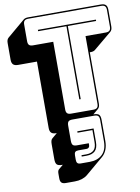

<svg xmlns="http://www.w3.org/2000/svg" viewBox="-123 -810 1001 1370"><g transform="rotate(-10 378.0 -124.5)"><path d="M305 481H239Q218 481 208.5 471.5Q199 462 199 440V406Q199 393 202 385.5Q205 378 211 374L241 349H235Q209 349 198.5 338.5Q188 328 188 300V191Q188 175 191 165.5Q194 156 201 150L238 119H233Q209 119 198 108Q187 97 187 73V-408H50Q26 -408 15 -419Q4 -430 4 -454V-575Q4 -588 7.5 -597Q11 -606 18 -612L147 -721Q152 -725 160.5 -727.5Q169 -730 179 -730H707Q731 -730 742 -719Q753 -708 753 -684V-563Q753 -550 749.5 -541Q746 -532 739 -526L609 -418Q605 -414 596.5 -411Q588 -408 578 -408H570V-36Q570 -23 566.5 -14Q563 -5 556 1L518 33H522Q548 33 558.5 43.5Q569 54 569 82V234Q569 271 557.5 298.5Q546 326 526 343L397 452Q380 466 356.5 473.5Q333 481 305 481ZM524 0Q543 0 551.5 -8.5Q560 -17 560 -36V-527H707Q726 -527 734.5 -535.5Q743 -544 743 -563V-684Q743 -703 734.5 -711.5Q726 -720 707 -720H179Q160 -720 151.5 -711.5Q143 -703 143 -684V-563Q143 -544 151.5 -535.5Q160 -527 179 -527H326V-36Q326 -17 334.5 -8.5Q343 0 362 0ZM438 -90V-620H233V-630H653V-620H448V-90ZM434 362Q491 362 525 330Q559 298 559 234V82Q559 60 551 51.5Q543 43 522 43H364Q343 43 335 51.5Q327 60 327 82V191Q327 213 335 221.5Q343 230 364 230H450V243Q450 254 444 260.5Q438 267 427 267H368Q352 267 345 274Q338 281 338 297V331Q338 347 345 354.5Q352 362 368 362ZM502 132V229Q502 275 480.5 295Q459 315 419 315H384V305H419Q455 305 473.5 287Q492 269 492 229V142H384V132Z"/></g></svg>

Font: Bungee Shade
Style: Regular
Weight: 400
Designer: David Jonathan Ross
Foundry: David Jonathan Ross
Version: Version 1.000;PS 1.0;hotconv 1.0.72;makeotf.lib2.5.5900